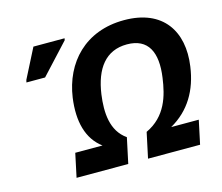

<svg xmlns="http://www.w3.org/2000/svg" viewBox="-102 -860 1150 994"><g transform="rotate(-15 473.0 -362.5)"><path d="M191 0H468L497 -136C419 -190 414 -289 427 -384C446 -518 507 -600 621 -600C735 -600 774 -518 755 -385C742 -291 714 -188 603 -136L574 0H853L880 -127H732C835 -185 892 -281 909 -405C935 -587 848 -725 639 -725C430 -725 305 -587 279 -406C262 -282 287 -184 364 -127H218ZM68 -544H168L316 -704L318 -714H151L71 -557Z"/></g></svg>

Font: Noto Sans
Style: Bold Italic
Weight: 700
Italic angle: -12°
Designer: Monotype Design Team
Foundry: Monotype Imaging Inc.
Version: Version 2.013